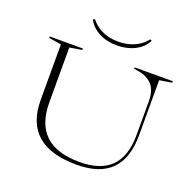

<svg xmlns="http://www.w3.org/2000/svg" viewBox="-156 -1071 1250 1243"><g transform="rotate(20 469.5 -450.0)"><path d="M499 13Q318 13 228 -66Q138 -145 138 -303V-684L53 -698V-708H281V-698L196 -684V-307Q196 -158 274.5 -84Q353 -10 511 -10Q656 -10 727.5 -82.5Q799 -155 799 -301V-531Q799 -570 790 -599.5Q781 -629 761 -649.5Q741 -670 710.5 -682Q680 -694 638 -698V-708H901V-698L815 -684V-304Q815 -146 736.5 -66.5Q658 13 499 13ZM480 -802Q410 -802 357 -829.5Q304 -857 277 -907L290 -913Q311 -886 339.5 -867Q368 -848 404 -838Q440 -828 480 -828Q520 -828 556 -838Q592 -848 621 -867Q650 -886 670 -913L683 -907Q657 -857 603 -829.5Q549 -802 480 -802Z"/></g></svg>

Font: Kalnia SemiExpanded ExtraLight
Style: Regular
Weight: 250
Width: 6
Designer: Frida Medrano
Foundry: Frida Medrano
Version: Version 1.105